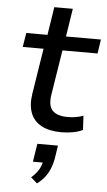

<svg xmlns="http://www.w3.org/2000/svg" viewBox="-61 -677 561 1002"><g transform="rotate(5 219.5 -176.0)"><path d="M275 9Q212 9 171 -13Q130 -35 114 -76.5Q98 -118 107 -177L145 -417H36L48 -491H159L182 -638H279L256 -491H439L428 -417H244L207 -185Q197 -124 221.5 -98.5Q246 -73 302 -73Q324 -73 344 -76.5Q364 -80 383 -87L387 -13Q366 -2 336 3.5Q306 9 275 9ZM172 286 139 257Q166 233 178.5 210.5Q191 188 195 162L213 175H141L156 80H264L253 151Q245 193 226.5 226Q208 259 172 286Z"/></g></svg>

Font: Nunito Sans 10pt SemiExpanded Medium
Style: Italic
Weight: 500
Width: 6
Italic angle: -9°
Designer: Vernon Adams
Foundry: Vernon Adams
Version: Version 3.101;gftools[0.9.27]